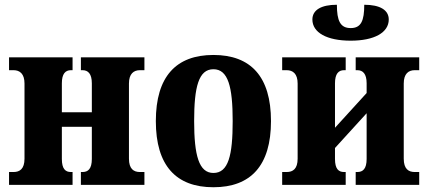

<svg xmlns="http://www.w3.org/2000/svg" viewBox="-20 -777 1800 807"><path d="M18 0H285V-54H278C255 -54 240 -67 240 -109V-244H366V-109C366 -67 350 -54 327 -54H320V0H587V-54H568C542 -54 522 -67 522 -110V-426C522 -467 542 -482 568 -482H587V-536H320V-482H327C350 -482 366 -467 366 -427V-305H240V-427C240 -467 255 -482 278 -482H285V-536H18V-482H37C63 -482 83 -467 83 -426V-110C83 -67 63 -54 37 -54H18Z M877 10C1034 10 1119 -81 1119 -268C1119 -455 1034 -546 877 -546C720 -546 635 -455 635 -268C635 -81 720 10 877 10ZM877 -50C816 -50 796 -124 796 -268C796 -412 815 -486 877 -486C939 -486 958 -412 958 -268C958 -124 940 -50 877 -50Z M1454 -606C1553 -606 1614 -640 1614 -695C1614 -735 1577 -757 1511 -757C1511 -690 1498 -659 1454 -659C1410 -659 1396 -690 1396 -757C1330 -757 1293 -735 1293 -695C1293 -640 1354 -606 1454 -606ZM1166 0H1433V-54H1426C1403 -54 1388 -67 1388 -109V-155L1521 -301V-109C1521 -67 1505 -54 1482 -54H1475V0H1742V-54H1723C1697 -54 1677 -67 1677 -110V-426C1677 -467 1697 -482 1723 -482H1742V-536H1475V-482H1482C1505 -482 1521 -467 1521 -427V-386L1388 -240V-427C1388 -467 1403 -482 1426 -482H1433V-536H1166V-482H1185C1211 -482 1231 -467 1231 -426V-110C1231 -67 1211 -54 1185 -54H1166Z"/></svg>

Font: Noto Serif Condensed ExtraBold
Style: Regular
Weight: 800
Width: 3
Designer: Monotype Design Team
Foundry: Monotype Imaging Inc.
Version: Version 2.013